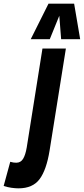

<svg xmlns="http://www.w3.org/2000/svg" viewBox="-151 -809 458 1049"><path d="M209 -544 120 13Q103 119 65.5 169.5Q28 220 -50 220Q-67 220 -88.5 217Q-110 214 -131 207L-95 75Q-85 78 -77.5 79Q-70 80 -62 80Q-38 80 -25 59Q-12 38 -5 -3L81 -544ZM17 -595 114 -789H254L287 -595H183L173 -723L121 -595Z"/></svg>

Font: Georama Condensed
Style: Bold Italic
Weight: 700
Width: 3
Italic angle: -9°
Designer: Jean-Baptiste Levee
Foundry: Production Type
Version: Version 1.000